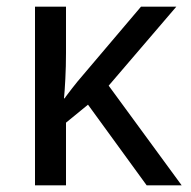

<svg xmlns="http://www.w3.org/2000/svg" viewBox="-20 -556 574 576"><path d="M178 -536V-397Q178 -357 176 -319Q174 -281 172 -261H174Q175 -263 176 -264Q177 -265 178 -267Q186 -278 195.5 -290Q205 -302 213 -312L403 -536H509L306 -299L525 0H420L244 -242L178 -188V0H85V-536Z"/></svg>

Font: BC Sans
Style: Regular
Weight: 400
Designer: Monotype Design Team
Province of B.C.
Foundry: Monotype Imaging Inc.
Version: Version 2.000;GOOG;noto-source:20170915:90ef993387c0